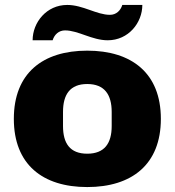

<svg xmlns="http://www.w3.org/2000/svg" viewBox="-20 -745 707 777"><path d="M112 -582H193C200 -605 218 -622 243 -622C297 -622 352 -582 416 -582C500 -582 556 -653 556 -725H475C468 -702 450 -685 425 -685C371 -685 316 -725 252 -725C168 -725 112 -654 112 -582ZM333 12C513 12 631 -79 631 -264C631 -449 513 -540 333 -540C153 -540 36 -449 36 -264C36 -79 153 12 333 12ZM333 -123C263 -123 235 -165 235 -235V-292C235 -362 263 -405 333 -405C403 -405 432 -362 432 -292V-235C432 -165 403 -123 333 -123Z"/></svg>

Font: Archivo Black
Style: Regular
Weight: 900
Designer: Hector Gatti
Foundry: Omnibus-Type
Version: Version 2.001